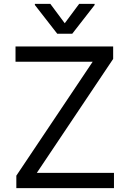

<svg xmlns="http://www.w3.org/2000/svg" viewBox="-20 -966 665 986"><path d="M63.9 0V-63.9L456 -649.1H59.7V-727.3H561.1V-663.4L169 -78.1H565.3V0ZM238.6 -946 312.5 -846.6 386.4 -946H465.9V-940.3L350.9 -792.6H274.1L159.1 -940.3V-946Z"/></svg>

Font: InterMG
Style: Regular
Weight: 400
Designer: Rasmus Andersson
Foundry: rsms
Version: Version 3.019;December 26, 2023;FontCreator 15.0.0.2955 64-b